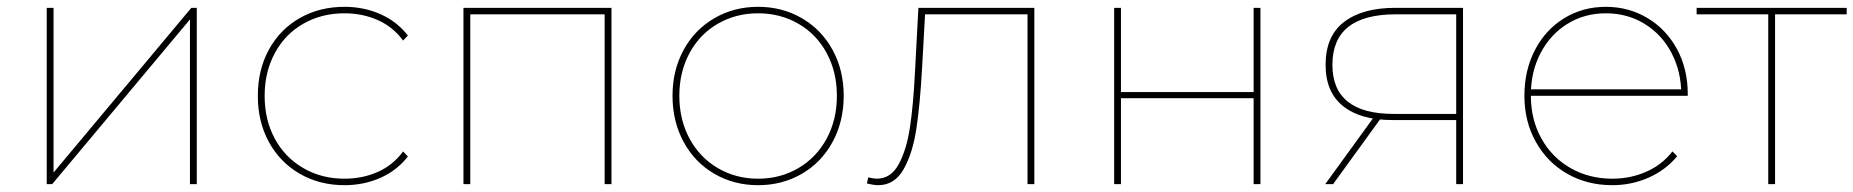

<svg xmlns="http://www.w3.org/2000/svg" viewBox="-20 -540 5435 563"><path d="M117 -517H137V-34L541 -517H557V0H537V-483L133 0H117Z M990 3Q917 3 859 -30.5Q801 -64 768.5 -123.5Q736 -183 736 -259Q736 -335 768.5 -394.5Q801 -454 859 -487Q917 -520 990 -520Q1047 -520 1095.5 -498.5Q1144 -477 1176 -436L1162 -421Q1133 -461 1088 -481Q1043 -501 990 -501Q923 -501 869.5 -470.5Q816 -440 786 -384.5Q756 -329 756 -259Q756 -188 786 -133Q816 -78 869.5 -47Q923 -16 990 -16Q1043 -16 1088 -36Q1133 -56 1162 -96L1176 -81Q1144 -40 1095.5 -18.5Q1047 3 990 3Z M1339 -517H1773V0H1753V-506L1761 -498H1351L1359 -506V0H1339Z M2203 3Q2132 3 2074.5 -30.5Q2017 -64 1984.5 -124Q1952 -184 1952 -259Q1952 -334 1984.5 -393.5Q2017 -453 2074.5 -486.5Q2132 -520 2203 -520Q2274 -520 2331.5 -486.5Q2389 -453 2421.5 -393.5Q2454 -334 2454 -259Q2454 -184 2421.5 -124Q2389 -64 2331.5 -30.5Q2274 3 2203 3ZM2203 -16Q2268 -16 2321 -47Q2374 -78 2404 -133.5Q2434 -189 2434 -259Q2434 -329 2404 -384.5Q2374 -440 2321 -470.5Q2268 -501 2203 -501Q2138 -501 2085 -470.5Q2032 -440 2002 -384.5Q1972 -329 1972 -259Q1972 -189 2002 -133.5Q2032 -78 2085 -47Q2138 -16 2203 -16Z M2526 -20Q2542 -16 2551 -16Q2592 -16 2615 -58Q2638 -100 2648 -165Q2658 -230 2663 -329Q2663 -334 2663.5 -338.5Q2664 -343 2664 -348L2673 -517H3013V0H2993V-506L3001 -498H2685L2693 -506L2684 -344Q2678 -234 2667 -162Q2656 -90 2629.5 -43.5Q2603 3 2555 3Q2542 3 2522 -2Z M3247 -517H3267V-270H3656V-517H3676V0H3656V-252H3267V0H3247Z M4250 -196 4258 -188H4063Q3969 -188 3918 -229Q3867 -270 3867 -350Q3867 -434 3921 -475.5Q3975 -517 4071 -517H4270V0H4250ZM4011 -200H4034L3889 0H3866ZM4250 -506 4258 -498H4073Q3887 -498 3887 -350Q3887 -278 3932 -242Q3977 -206 4066 -206H4258L4250 -199Z M4708 3Q4634 3 4575.5 -30.5Q4517 -64 4483.5 -124Q4450 -184 4450 -259Q4450 -334 4481 -393.5Q4512 -453 4566.5 -486.5Q4621 -520 4689 -520Q4756 -520 4811 -487Q4866 -454 4897.5 -396Q4929 -338 4929 -264Q4929 -263 4929 -261.5Q4929 -260 4929 -259H4461V-278H4918L4910 -263Q4910 -330 4881.5 -384.5Q4853 -439 4802.5 -470Q4752 -501 4689 -501Q4626 -501 4576 -470Q4526 -439 4497.5 -384.5Q4469 -330 4469 -263V-259Q4469 -189 4500 -133.5Q4531 -78 4585.5 -47Q4640 -16 4708 -16Q4761 -16 4807.5 -36.5Q4854 -57 4884 -96L4898 -82Q4864 -41 4814 -19Q4764 3 4708 3Z M5165 -506 5173 -498H4955V-517H5395V-498H5177L5185 -506V0H5165Z"/></svg>

Font: Montserrat
Style: Regular
Weight: 400
Designer: Julieta Ulanovsky
Foundry: Julieta Ulanovsky
Version: Version 8.000